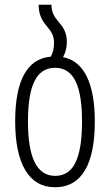

<svg xmlns="http://www.w3.org/2000/svg" viewBox="-20 -780 463 810"><path d="M246 -539C257 -559 262 -580 262 -603C262 -645 245 -667 227 -688C210 -708 197 -727 197 -760H143C143 -711 163 -687 181 -665C196 -647 208 -630 208 -600C208 -578 204 -558 194 -541C92 -532 44 -436 44 -268C44 -91 101 10 212 10C326 10 380 -90 380 -267C380 -424 337 -521 246 -539ZM213 -38C134 -38 98 -117 98 -268C98 -416 132 -494 212 -494C294 -494 326 -413 326 -267C326 -112 290 -38 213 -38Z"/></svg>

Font: Noto Sans Georgian ExtraCondensed Light
Style: Regular
Weight: 300
Width: 2
Designer: Monotype Design Team, Akaki Razmadze
Foundry: Google LLC
Version: Version 2.005